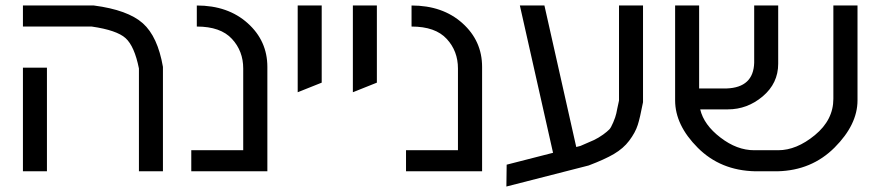

<svg xmlns="http://www.w3.org/2000/svg" viewBox="-20 -620 3180 695"><path d="M63 0V-375H149.9V0ZM319.8 -600.1Q442.9 -584 497.1 -535.6Q550.8 -487.8 569.8 -377.9V0H482.9V-372.1Q466.8 -452.6 434.6 -481.9Q402.8 -510.7 312 -523.9H63V-600.1Z M692.4 -600.1Q805.2 -600.1 876.5 -536.1Q947.8 -472.2 947.8 -377.9V0H672.4V-76.2H860.4V-372.1Q860.4 -435.1 819.8 -479Q778.8 -523.9 692.4 -523.9Z M1057.6 -600.1H1144.5V-320.8L1057.6 -286.1Z M1257.3 -600.1H1344.2V-320.8L1257.3 -286.1Z M1469.7 -600.1Q1582.5 -600.1 1653.8 -536.1Q1725.1 -472.2 1725.1 -377.9V0H1449.7V-76.2H1637.7V-372.1Q1637.7 -435.1 1597.2 -479Q1556.2 -523.9 1469.7 -523.9Z M1981.9 -66.9 1861.8 -600.1H1950.7L2065.9 -87.9L2081.1 -91.8Q2120.1 -108.4 2129.4 -112.8Q2146 -120.6 2163.1 -132.8Q2177.2 -143.1 2185.5 -151.4Q2191.4 -157.2 2199.7 -176.8Q2208 -196.3 2210.9 -209.5Q2211.4 -212.4 2214.6 -227.8Q2217.8 -243.2 2220.7 -255.9V-600.1H2307.6V-250Q2296.4 -191.9 2288.6 -168Q2279.8 -140.1 2257.3 -110.4Q2236.8 -83 2202.1 -62.5Q2168.9 -43 2110.8 -21L1813 55.2L1814 -23.9Z M2609.9 -299.8Q2707.5 -303.2 2710 -393.1V-600.1H2796.9V-389.2Q2796.9 -318.4 2740.7 -271Q2685.1 -224.1 2614.7 -224.1H2514.6Q2527.8 -168 2587.9 -122.1Q2647.5 -76.2 2710 -76.2H2796.9Q2863.3 -76.2 2929.7 -130.9Q2996.6 -186 2996.6 -262.2V-600.1H3084V-256.8Q3084 -168.9 3001 -85.9Q2918 -2.9 2794.9 0H2712.9Q2587.9 -2.9 2505.9 -85Q2423.8 -167 2423.8 -256.8V-600.1H2510.7V-299.8Z"/></svg>

Font: Miedinger*
Style: Book
Weight: 400
Version: Version 001.000